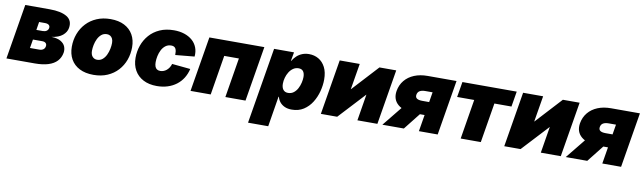

<svg xmlns="http://www.w3.org/2000/svg" viewBox="-42 -1089 6157 1839"><g transform="rotate(10 3036.5 -169.5)"><path d="M2.9 0 91.8 -535.6H330.1Q439.9 -535.6 497.6 -500.5Q555.2 -465.3 542.5 -391.1Q535.6 -350.1 498.5 -318.8Q461.4 -287.6 392.6 -278.3Q451.7 -275.9 483.9 -256.3Q516.1 -236.8 527.1 -208.3Q538.1 -179.7 533.2 -148.9Q524.9 -100.6 493.9 -67.1Q462.9 -33.7 408.9 -16.8Q355 0 278.3 0ZM207.5 -137.7H297.4Q321.3 -137.7 336.4 -148.4Q351.6 -159.2 355 -179.2Q358.4 -199.2 346.9 -210.7Q335.4 -222.2 311.5 -222.2H221.7ZM237.8 -318.8H300.3Q323.2 -318.8 337.9 -329.3Q352.5 -339.8 355.5 -357.9Q358.4 -377 345.5 -387.5Q332.5 -397.9 307.1 -397.9H250.5Z M849.6 10.3Q770.5 10.3 714.6 -18.1Q658.7 -46.4 629.4 -98.1Q600.1 -149.9 600.1 -219.7Q600.1 -286.6 622.3 -345.5Q644.5 -404.3 686.3 -449Q728 -493.7 787.4 -519Q846.7 -544.4 921.4 -544.4Q1000 -544.4 1055.7 -515.9Q1111.3 -487.3 1140.6 -435.5Q1169.9 -383.8 1169.9 -314Q1169.9 -249 1148.7 -190.4Q1127.4 -131.8 1086.2 -86.7Q1044.9 -41.5 985.4 -15.6Q925.8 10.3 849.6 10.3ZM859.4 -138.2Q890.1 -138.2 912.1 -156.7Q934.1 -175.3 947.5 -203.9Q960.9 -232.4 967.3 -263.7Q973.6 -294.9 973.6 -320.8Q973.6 -345.7 965.6 -362.3Q957.5 -378.9 943.6 -387.5Q929.7 -396 911.6 -396Q880.4 -396 858.4 -377.7Q836.4 -359.4 822.8 -331.1Q809.1 -302.7 803 -271.7Q796.9 -240.7 796.9 -214.8Q796.9 -177.2 814.7 -157.7Q832.5 -138.2 859.4 -138.2Z M1466.3 10.3Q1389.2 10.3 1334 -18.6Q1278.8 -47.4 1249.3 -99.6Q1219.7 -151.9 1219.7 -221.7Q1219.7 -283.7 1240 -341.6Q1260.3 -399.4 1300.5 -445.3Q1340.8 -491.2 1400.4 -517.8Q1460 -544.4 1538.1 -544.4Q1593.8 -544.4 1639.2 -529.3Q1684.6 -514.2 1716.6 -486.3Q1748.5 -458.5 1763.9 -418.9Q1779.3 -379.4 1774.9 -330.6L1589.4 -313Q1589.8 -332 1587.9 -347.4Q1585.9 -362.8 1580.1 -373.8Q1574.2 -384.8 1563.7 -390.4Q1553.2 -396 1537.1 -396Q1504.9 -396 1481.7 -378.4Q1458.5 -360.8 1444.1 -332.8Q1429.7 -304.7 1423.1 -273.2Q1416.5 -241.7 1416.5 -213.9Q1416.5 -189 1422.6 -171.9Q1428.7 -154.8 1441.7 -146.2Q1454.6 -137.7 1474.1 -137.7Q1490.7 -137.7 1506.3 -143.6Q1522 -149.4 1535.4 -160.6Q1548.8 -171.9 1559.1 -187.7Q1569.3 -203.6 1575.2 -223.6L1754.4 -206.1Q1742.7 -156.2 1717.8 -116.5Q1692.9 -76.7 1655.5 -48.3Q1618.2 -20 1570.6 -4.9Q1522.9 10.3 1466.3 10.3Z M2417 -535.6 2328.1 0H2132.3L2195.8 -386.2H2053.2L1989.7 0H1793.5L1882.3 -535.6Z M2388.7 204.1 2511.7 -535.6H2705.6L2690.4 -450.7H2693.4Q2710 -478.5 2733.2 -499.8Q2756.3 -521 2786.1 -532.7Q2815.9 -544.4 2851.1 -544.4Q2902.8 -544.4 2944.3 -520.3Q2985.8 -496.1 3010.5 -448.2Q3035.2 -400.4 3035.2 -329.1Q3035.2 -273.4 3019.8 -214.1Q3004.4 -154.8 2972.9 -104.5Q2941.4 -54.2 2893.1 -22.9Q2844.7 8.3 2777.8 8.3Q2738.3 8.3 2709.2 -4.9Q2680.2 -18.1 2662.1 -40.5Q2644 -63 2637.2 -91.3H2633.3L2585 204.1ZM2715.3 -143.1Q2747.6 -143.1 2770.5 -160.9Q2793.5 -178.7 2807.9 -206.3Q2822.3 -233.9 2829.1 -263.9Q2835.9 -293.9 2835.9 -318.4Q2835.9 -354.5 2821 -373.8Q2806.2 -393.1 2776.4 -393.1Q2747.1 -393.1 2723.9 -377.2Q2700.7 -361.3 2684.8 -335.7Q2668.9 -310.1 2660.6 -280Q2652.3 -250 2652.3 -221.7Q2652.3 -184.6 2668.7 -163.8Q2685.1 -143.1 2715.3 -143.1Z M3610.8 0H3416.5L3458.5 -255.9H3457L3219.7 0H3061L3149.9 -535.6H3344.7L3302.7 -283.7H3304.7L3536.6 -535.6H3699.7Z M4197.3 0H4014.6L4079.1 -389.2H4009.8Q3974.1 -389.2 3954.3 -377.4Q3934.6 -365.7 3930.2 -339.8Q3926.3 -314.9 3942.9 -303.2Q3959.5 -291.5 3996.6 -291.5H4138.2L4116.7 -161.6H3950.2Q3838.4 -161.6 3781 -210.2Q3723.6 -258.8 3737.3 -342.8Q3747.6 -402.3 3783.4 -445.8Q3819.3 -489.3 3876 -512.5Q3932.6 -535.6 4004.9 -535.6H4286.1ZM3868.2 0H3659.2L3855 -242.2H4059.6Z M4420.9 0 4484.4 -386.2H4318.4L4343.3 -535.6H4871.6L4846.7 -386.2H4680.7L4616.7 0Z M5394.5 0H5200.2L5242.2 -255.9H5240.7L5003.4 0H4844.7L4933.6 -535.6H5128.4L5086.4 -283.7H5088.4L5320.3 -535.6H5483.4Z M5981 0H5798.3L5862.8 -389.2H5793.5Q5757.8 -389.2 5738 -377.4Q5718.3 -365.7 5713.9 -339.8Q5710 -314.9 5726.6 -303.2Q5743.2 -291.5 5780.3 -291.5H5921.9L5900.4 -161.6H5733.9Q5622.1 -161.6 5564.7 -210.2Q5507.3 -258.8 5521 -342.8Q5531.2 -402.3 5567.1 -445.8Q5603 -489.3 5659.7 -512.5Q5716.3 -535.6 5788.6 -535.6H6069.8ZM5651.9 0H5442.9L5638.7 -242.2H5843.3Z"/></g></svg>

Font: Inter 20pt Black
Style: Italic
Weight: 900
Italic angle: -9.3988°
Version: Version 4.001;git-66647c0bb